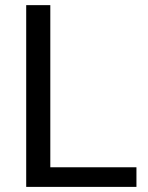

<svg xmlns="http://www.w3.org/2000/svg" viewBox="-20 -731 578 751"><path d="M176.8 -76.7H513.7V0H82.5V-710.9H176.8Z"/></svg>

Font: APIMedia Roboto
Style: Regular
Weight: 400
Designer: Google
Version: Version 2.137; 2017